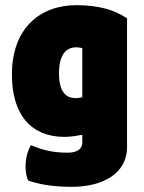

<svg xmlns="http://www.w3.org/2000/svg" viewBox="-20 -529 556 742"><path d="M229 0C253 0 282 -5 298 -8V22C298 45 280 61 243 61C195 61 153 55 100 32C78 64 71 130 89 169C129 182 177 193 258 193C376 193 471 142 471 40V-458C424 -490 363 -509 275 -509C134 -509 26 -419 26 -241C26 -85 101 0 229 0ZM208 -245C208 -339 253 -354 298 -343V-153C254 -143 208 -152 208 -245Z"/></svg>

Font: Lilita 2
Style: Regular
Weight: 400
Designer: Juan Montoreano
Foundry: Juan Montoreano
Version: Version 2.001